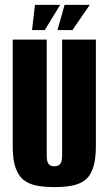

<svg xmlns="http://www.w3.org/2000/svg" viewBox="-20 -753 444 785"><path d="M202 12Q164 12 133 6.5Q102 1 79.5 -15Q57 -31 44.5 -64.5Q32 -98 32 -155V-591H171V-115Q171 -99 175 -89.5Q179 -80 186 -76.5Q193 -73 202 -73Q211 -73 218.5 -76.5Q226 -80 230 -89.5Q234 -99 234 -115V-591H372V-156Q372 -99 360 -65Q348 -31 325.5 -15Q303 1 271.5 6.5Q240 12 202 12ZM111 -630 123 -733H226L163 -630ZM215 -630 244 -733H347L276 -630Z"/></svg>

Font: Alumni Sans ExtraBold
Style: Regular
Weight: 800
Designer: Robert E. Leuschke
Foundry: Robert E. Leuschke
Version: Version 1.018